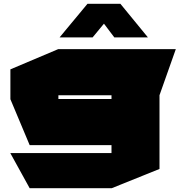

<svg xmlns="http://www.w3.org/2000/svg" viewBox="-20 -790 950 1016"><path d="M289 -286V-530H910V-529L824 -286ZM137 206 35 21V20H570V206ZM137 -22 35 -265V-266H570V-22ZM35 -266V-423L288 -530H289V-266ZM570 206V-286H824V104L571 206ZM585 -592 474 -739 617 -770 762 -593V-592ZM296 -592V-593L443 -770H617L470 -592Z"/></svg>

Font: Foldit Thin Black
Style: Regular
Weight: 900
Version: Version 1.003